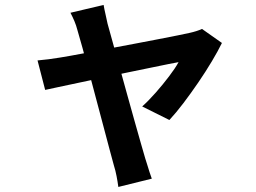

<svg xmlns="http://www.w3.org/2000/svg" viewBox="-20 -655 1040 779"><path d="M400.4 -635Q403.2 -617.7 407.8 -598.4Q412.3 -579.2 416.3 -559.4Q424.8 -529.7 437.3 -483.6Q449.9 -437.5 465.1 -382.8Q480.3 -328 495.9 -271.6Q511.4 -215.3 526 -163.8Q540.5 -112.3 551.8 -72.8Q563 -33.2 569.3 -12.2Q572.5 -3.7 577 12Q581.4 27.7 586.8 43.6Q592.1 59.6 595.9 69.9L460.1 103.5Q457.5 83.3 453 59.9Q448.6 36.6 442 15.9Q435.7 -5.9 424.9 -47.3Q414 -88.6 399.9 -141.6Q385.7 -194.7 370.6 -251.8Q355.4 -309 341 -363.3Q326.5 -417.7 314.3 -462.1Q302.2 -506.5 294.3 -532.3Q289.3 -551.9 281.7 -569.8Q274 -587.6 265.9 -603.2ZM880.4 -480.7Q864.6 -448.1 839.4 -406Q814.2 -363.8 784.1 -319.8Q754 -275.9 723.9 -236.2Q693.8 -196.6 667.2 -168.1L556.9 -223.1Q582.9 -246.3 611.7 -279Q640.6 -311.7 666 -345.3Q691.5 -378.8 704.5 -402.9Q693.4 -401.1 662.8 -394.9Q632.2 -388.7 589.1 -379.8Q546.1 -371 495.6 -360.6Q445.2 -350.1 394.1 -339.3Q343 -328.5 296.8 -318.7Q250.6 -309 215.7 -301.5Q180.9 -294 163.2 -290.2L132.3 -409.8Q156 -411.8 177.8 -414.7Q199.6 -417.6 224.3 -421.6Q235.8 -423.6 266.4 -428.8Q296.9 -434 339.5 -442.3Q382 -450.5 431.2 -459.7Q480.3 -468.9 530 -478.3Q579.6 -487.6 624 -496.3Q668.4 -505 701.3 -511.5Q734.2 -518 749.4 -521.6Q762.4 -524.4 776.2 -528.7Q789.9 -533 799.6 -537.6Z"/></svg>

Font: Noto Sans TC Thin
Style: Regular
Weight: 100
Designer: Ryoko NISHIZUKA 西塚涼子 (kana, bopomofo & ideographs); Paul D. Hunt (Latin, Greek & Cyrillic); Sandoll Communications 산돌커뮤니
Foundry: Adobe
Version: Version 2.004-H2;hotconv 1.0.118;makeotfexe 2.5.65603